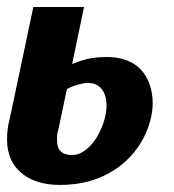

<svg xmlns="http://www.w3.org/2000/svg" viewBox="-26 -520 494 546"><path d="M34.7 -28.3Q15.1 -44.4 4.6 -68.4Q-5.9 -92.3 -5.9 -122.1Q-5.9 -154.8 1 -179.2L68.8 -500H212.9L179.2 -337.9Q210.4 -351.1 236.3 -355Q254.9 -357.9 278.8 -357.9Q308.6 -357.9 332.8 -349.1Q356.9 -340.3 373.5 -323.2Q390.1 -306.2 399.2 -281Q408.2 -255.9 408.2 -225.1Q408.2 -203.6 401.6 -178.2Q395 -152.8 382.3 -127.9Q352.1 -70.3 297.4 -35.6Q233.4 5.9 144 5.9Q109.4 5.9 81.5 -2.9Q53.7 -11.7 34.7 -28.3ZM247.6 -127Q260.7 -147.9 268.8 -172.6Q276.9 -197.3 276.9 -219.2Q276.9 -249.5 263.2 -266.8Q249.5 -284.2 223.1 -284.2Q211.9 -284.2 192.9 -278.3Q172.4 -272.5 164.1 -266.1L139.2 -147.9Q136.2 -141.1 136.2 -131.1Q136.2 -121.1 136.2 -120.1Q136.2 -79.1 179.2 -79.1Q197.8 -79.1 215.6 -92Q233.4 -105 247.6 -127Z"/></svg>

Font: Pattaya
Style: Regular
Weight: 400
Designer: Pablo Impallari / Thai characters Designed by Thanarat Vachiruckul and Suppakit Chalermlarp
Foundry: Pablo Impallari
Version: Version 2.000